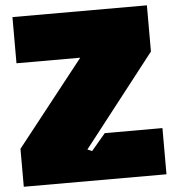

<svg xmlns="http://www.w3.org/2000/svg" viewBox="-54 -787 801 882"><g transform="rotate(-5 346.0 -346.5)"><path d="M330 -524H36V-737H656V-524L326 -101L347 -92L412 -169H678V44H20V-131Z"/></g></svg>

Font: ChangwonDangamAsac Bold
Style: Regular
Weight: 700
Designer: Choi Chi-young, Lee Youngbeen, Kim Jungjin, Yoon Jihee, Han Dohee
Foundry: YoonDesign Inc.
Version: Version 1.010;Build 20210623